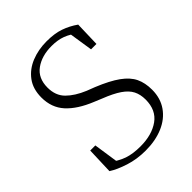

<svg xmlns="http://www.w3.org/2000/svg" viewBox="-214 -853 982 982"><g transform="rotate(-45 277.5 -362.0)"><path d="M259 15Q197 15 142.5 -2.5Q88 -20 54 -42L59 -186H96L119 -31L80 -51L77 -81Q125 -45 163.5 -32Q202 -19 256 -19Q339 -19 391.5 -56.5Q444 -94 444 -170Q444 -207 430 -234.5Q416 -262 382.5 -285Q349 -308 290 -331L249 -348Q163 -383 118.5 -432Q74 -481 74 -554Q74 -616 104.5 -657Q135 -698 185.5 -718.5Q236 -739 296 -739Q353 -739 393.5 -725Q434 -711 471 -685L467 -549H428L405 -698L444 -678L445 -649Q408 -679 374.5 -691.5Q341 -704 297 -704Q226 -704 179 -670Q132 -636 132 -568Q132 -510 167 -475Q202 -440 262 -415L306 -398Q382 -367 425 -336Q468 -305 485.5 -268.5Q503 -232 503 -182Q503 -121 472 -76.5Q441 -32 386 -8.5Q331 15 259 15Z"/></g></svg>

Font: Noto Serif SC
Style: Regular
Weight: 200
Designer: Ryoko NISHIZUKA 西塚涼子 (kana & ideographs); Frank Grießhammer (Latin, Greek & Cyrillic); Wenlong ZHANG 张文龙 (bopomofo); San
Foundry: Adobe
Version: Version 2.001;hotconv 1.1.0;makeotfexe 2.6.0